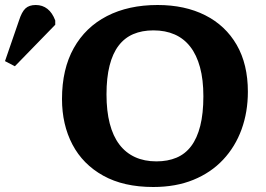

<svg xmlns="http://www.w3.org/2000/svg" viewBox="-192 -734 1066 768"><path d="M421 14Q302.5 14 221 -31.3Q139.5 -76.5 97.7 -156Q56 -235.5 56 -338Q56 -457.5 103 -541.5Q150 -625.5 236 -669.8Q322 -714 438.5 -714Q547.5 -714 628.8 -673Q710 -632 754.8 -554.5Q799.5 -477 799.5 -367Q799.5 -286 774.3 -216.5Q749 -147 700.5 -95.3Q652 -43.5 581.8 -14.8Q511.5 14 421 14ZM433.5 -88.5Q479 -88.5 514 -103.3Q549 -118 572.7 -149.5Q596.5 -181 609 -230.5Q621.5 -280 621.5 -349Q621.5 -415.5 608 -465Q594.5 -514.5 569 -547.2Q543.5 -580 506.5 -596.2Q469.5 -612.5 421.5 -612.5Q376 -612.5 341 -597.5Q306 -582.5 282.3 -551.2Q258.5 -520 246.3 -471.5Q234 -423 234 -356.5Q234 -290 247 -239.8Q260 -189.5 285.5 -156Q311 -122.5 348.3 -105.5Q385.5 -88.5 433.5 -88.5ZM-132.5 -469 -172 -489.5 -116 -652Q-105 -686.5 -90.3 -700.2Q-75.5 -714 -49 -714Q-22 -714 -2.3 -698.5Q17.5 -683 29 -652V-635Z"/></svg>

Font: Literata Variable Black
Style: Regular
Weight: 900
Designer: Latin by Veronika Burian and Jose Scaglione. Greek by Irene Vlachou. Cyrillic by Vera Evstafieva.
Foundry: TypeTogether
Version: Version 3.021